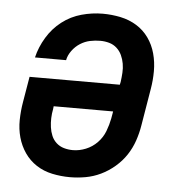

<svg xmlns="http://www.w3.org/2000/svg" viewBox="-44 -570 588 621"><g transform="rotate(5 250.0 -260.0)"><path d="M205 8Q176 8 147.5 2Q119 -4 96 -19Q73 -34 57.5 -56.5Q42 -79 34.5 -106Q27 -133 27.5 -162.5Q28 -192 33 -221L47 -304H340L342 -313Q344 -328 345 -343Q346 -358 343.5 -372.5Q341 -387 335 -400Q329 -413 318.5 -422.5Q308 -432 294 -436Q280 -440 265 -440Q248 -440 231.5 -436.5Q215 -433 200 -423.5Q185 -414 174 -399Q163 -384 160 -368H59Q67 -402 86 -433.5Q105 -465 133.5 -487Q162 -509 196.5 -518.5Q231 -528 265 -528Q295 -528 323.5 -522Q352 -516 375.5 -501.5Q399 -487 415 -464.5Q431 -442 438.5 -414.5Q446 -387 446 -357.5Q446 -328 441 -299L421 -179Q417 -154 408.5 -129Q400 -104 385.5 -82Q371 -60 350 -42Q329 -24 305 -12.5Q281 -1 255.5 3.5Q230 8 205 8ZM207 -80Q228 -80 249 -88.5Q270 -97 286 -113.5Q302 -130 310 -151Q318 -172 322 -193L326 -216H133L132 -207Q129 -192 128.5 -177Q128 -162 130 -147.5Q132 -133 137.5 -120Q143 -107 153.5 -97.5Q164 -88 178 -84Q192 -80 207 -80Z"/></g></svg>

Font: Iosevka SS04 Semibold Oblique
Style: Regular
Weight: 600
Italic angle: -9°
Monospace: yes
Designer: Belleve Invis
Foundry: Belleve Invis
Version: Version 19.0.0; ttfautohint (v1.8.4)